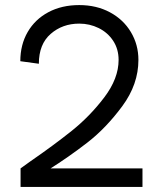

<svg xmlns="http://www.w3.org/2000/svg" viewBox="-20 -736 621 756"><path d="M100 -101Q190 -163 262 -220.5Q334 -278 390.5 -352.5Q447 -427 447 -500Q447 -543 425.5 -575.5Q404 -608 368.5 -625.5Q333 -643 292 -643Q226 -643 179.5 -602.5Q133 -562 133 -485L60 -495Q60 -560 89 -610Q118 -660 170.5 -688Q223 -716 292 -716Q360 -716 413 -687.5Q466 -659 495.5 -609.5Q525 -560 525 -500Q525 -404 461.5 -318Q398 -232 324.5 -175Q251 -118 173 -69L152 -56L132 -73H541V0H61V-73Q81 -87 100 -101Z"/></svg>

Font: Uncut Sans VF
Style: Regular
Weight: 400
Designer: Kasper Nordkvist
Foundry: Uncut Type
Version: Version 1.100;FEAKit 1.0